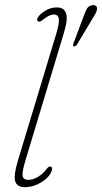

<svg xmlns="http://www.w3.org/2000/svg" viewBox="-20 -748 412 775"><path d="M238 -615.5 83.5 -103Q69.5 -57.5 71 -39.8Q72.5 -22 95 -22Q113 -22 133.8 -34.5Q154.5 -47 169.5 -67.5Q177 -77.5 184 -75.5Q193.5 -73.5 189 -60Q184.5 -43.5 167.8 -28Q151 -12.5 127.8 -2.5Q104.5 7.5 81 7.5Q48 7.5 41.2 -17.2Q34.5 -42 53 -102L205.5 -606.5Q220 -654 217.5 -671.8Q215 -689.5 197 -689.5Q181 -689.5 157.5 -671.5Q150 -665.5 144.2 -662.2Q138.5 -659 134 -662Q125 -667.5 135.5 -681.5Q144.5 -694 165 -706Q185.5 -718 209.5 -718Q238 -718 246.5 -694.8Q255 -671.5 238 -615.5ZM316 -678Q323.5 -698 329.2 -710Q335 -722 347.5 -726Q357 -729 363.8 -726Q370.5 -723 371.5 -716.5Q372.5 -707.5 367 -696.5Q361.5 -685.5 353.5 -673L290 -567Q285 -560 278.5 -561Q275 -561.5 275 -565.5Q275 -569.5 276.5 -573Z"/></svg>

Font: Fraunces 72pt S100 Thin
Style: Italic
Weight: 100
Italic angle: -16°
Version: Version 1.000; ttfautohint (v1.8.3)